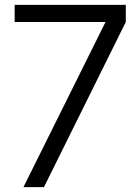

<svg xmlns="http://www.w3.org/2000/svg" viewBox="-20 -766 565 786"><path d="M76 0 412 -676H40V-746H495V-676L160 0Z"/></svg>

Font: Plus Jakarta Display Light
Style: Regular
Weight: 300
Designer: Gumpita Rahayu
Foundry: Tokotype Studio
Version: Version 1.000;hotconv 1.0.109;makeotfexe 2.5.65596